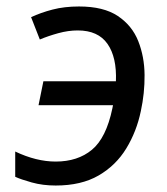

<svg xmlns="http://www.w3.org/2000/svg" viewBox="-20 -563 515 593"><path d="M152 10Q112 10 78 0.5Q44 -9 27 -17V-95Q92 -64 152 -64Q220 -64 264 -100.5Q308 -137 327 -228Q328 -233 329 -238H99L114 -312H338Q341 -386 312 -427.5Q283 -469 220 -469Q191 -469 160 -460.5Q129 -452 103 -441L76 -510Q106 -524 142.5 -533.5Q179 -543 224 -543Q300 -543 344 -513.5Q388 -484 407 -436Q426 -388 426.5 -331.5Q427 -275 415 -220Q402 -157 370 -104.5Q338 -52 284.5 -21Q231 10 152 10Z"/></svg>

Font: Noto Sans
Style: Italic
Weight: 400
Italic angle: -12°
Designer: Monotype Design Team
Foundry: Monotype Imaging Inc.
Version: Version 2.013; ttfautohint (v1.8.4.7-5d5b)